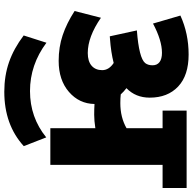

<svg xmlns="http://www.w3.org/2000/svg" viewBox="-22 -682 924 921"><g transform="rotate(90 440.5 -221.0)"><path d="M419.6 220.9Q342.8 220.9 277.6 198.2Q212.3 175.4 149.6 127.9L184.5 18.7Q290.2 97.6 416.3 97.6Q542.5 97.6 638.5 19.7L680.5 127.4Q577.9 220.9 419.6 220.9ZM594.5 0V-215.9Q558.1 -210.3 530.3 -210.3Q502.5 -210.3 478.3 -211.8Q477.2 -138.5 420.4 -89.2Q363.5 -39.9 271.5 -39.9Q205.3 -39.9 148.1 -59.2Q91 -78.4 32.4 -116.3L64.7 -242.7Q156.2 -179.5 233.6 -179.5Q273.5 -179.5 294.7 -197.9Q316 -216.4 316 -248.7Q316 -281.1 281.6 -303.8Q230.5 -290.7 165.8 -286.1L153.7 -285.1L125.4 -415.1Q258.3 -425.2 282.1 -455Q292.7 -468.7 292.7 -490.4Q292.7 -512.1 277.3 -523.8Q261.9 -535.4 233.1 -535.4Q172.9 -535.4 92.5 -492.4L54.1 -623.9Q140.5 -663.3 240.9 -663.3Q341.3 -663.3 394.6 -613Q447.9 -562.7 447.9 -476.7Q447.9 -409 402.4 -365Q419.1 -352.4 432.3 -337.7Q449.9 -335.7 474.2 -335.7Q542.5 -335.7 594.5 -365.5V-538.4H510.1V-653.7H881.2V-538.4H770.5V0Z"/></g></svg>

Font: Khula ExtraBold
Style: Regular
Weight: 800
Designer: Erin McLaughlin, Steve Matteson
Version: Version 1.002;PS 1.0;hotconv 1.0.72;makeotf.lib2.5.5900; ttf